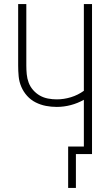

<svg xmlns="http://www.w3.org/2000/svg" viewBox="-20 -755 540 941"><path d="M314 166V-37H391V-266Q361 -249 327 -240Q293 -231 258 -231Q231 -231 205 -236Q179 -241 155 -253Q131 -265 113 -285Q95 -305 84.5 -329.5Q74 -354 71.5 -380.5Q69 -407 69 -434V-735H109V-434Q109 -413 111 -391.5Q113 -370 120.5 -350Q128 -330 142.5 -313.5Q157 -297 175.5 -286.5Q194 -276 215.5 -272Q237 -268 258 -268Q293 -268 327.5 -278.5Q362 -289 391 -310V-735H431V0H352V166Z"/></svg>

Font: Iosevka Term Curly Extralight
Style: Regular
Weight: 200
Designer: Belleve Invis
Foundry: Belleve Invis
Version: Version 32.3.0